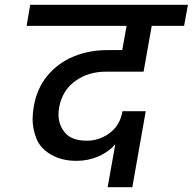

<svg xmlns="http://www.w3.org/2000/svg" viewBox="-20 -760 804 801"><path d="M422 -461Q348 -461 294 -422Q240 -383 227 -313Q224 -296 224 -282Q224 -239 251.5 -206Q279 -173 343 -173Q394 -173 437.5 -205Q481 -237 491 -296H588L532 21H429L461 -158Q433 -126 390.5 -107.5Q348 -89 299 -89Q237 -89 192 -115.5Q147 -142 131.5 -183Q116 -224 116 -262Q116 -287 121 -316Q134 -392 178.5 -445Q223 -498 287.5 -524.5Q352 -551 428 -551H490L508 -652H91L106 -740H764L748 -652H613L579 -461Z"/></svg>

Font: Fz Poppins Med
Style: Italic
Weight: 500
Italic angle: -10°
Designer: Ninad Kale (Devanagari), Jonny Pinhorn (Latin)
Foundry: Indian Type Foundry
Version: Vit hóa bi Vntype.Com & FontZin.Com